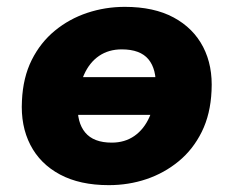

<svg xmlns="http://www.w3.org/2000/svg" viewBox="-20 -529 681 560"><path d="M297 11Q213 11 155 -20Q97 -51 68.5 -106.5Q40 -162 44 -235Q47 -303 72.5 -354Q98 -405 140 -439.5Q182 -474 234.5 -491.5Q287 -509 344 -509Q429 -509 486.5 -478Q544 -447 572.5 -392Q601 -337 597 -264Q594 -196 568.5 -144.5Q543 -93 501 -58.5Q459 -24 407 -6.5Q355 11 297 11ZM306 -113Q344 -113 372 -132.5Q400 -152 416 -188Q432 -224 434 -273Q437 -327 413 -356Q389 -385 335 -385Q297 -385 269 -366Q241 -347 225 -311Q209 -275 207 -225Q204 -172 228.5 -142.5Q253 -113 306 -113ZM161 -194 178 -304H480L463 -194Z"/></svg>

Font: Nunito Sans 10pt Black
Style: Italic
Weight: 900
Italic angle: -9°
Designer: Vernon Adams
Foundry: Vernon Adams
Version: Version 3.101;gftools[0.9.27]